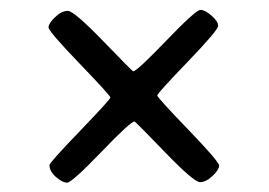

<svg xmlns="http://www.w3.org/2000/svg" viewBox="-20 -492 552 394"><path d="M253.4 -345.7Q260.7 -345.7 321.3 -408.7Q381.8 -471.7 391.4 -471.7Q400.9 -471.7 414.3 -459.7Q427.7 -447.8 427.7 -439Q427.7 -430.2 365.2 -365.2Q302.7 -300.3 302.7 -296.1Q302.7 -292 366.2 -226.1Q429.7 -160.2 429.7 -152.1Q429.7 -144 416.3 -131.1Q402.8 -118.2 390.4 -118.2Q377.9 -118.2 317.9 -180.4Q257.8 -242.7 255.9 -242.7Q248 -242.7 187.7 -179.9Q127.4 -117.2 117.7 -117.2Q107.9 -117.2 94.7 -128.9Q81.5 -140.6 81.5 -153.3Q81.5 -158.2 144 -223.1Q206.5 -288.1 206.5 -292Q206.5 -295.9 143.1 -361.8Q79.6 -427.7 79.6 -435.8Q79.6 -443.8 93 -456.8Q106.4 -469.7 119.1 -469.7Q131.8 -469.7 191.7 -407.7Q251.5 -345.7 253.4 -345.7Z"/></svg>

Font: Averia Libre Light
Style: Regular
Weight: 300
Version: Version 1.002